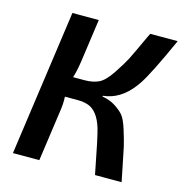

<svg xmlns="http://www.w3.org/2000/svg" viewBox="-103 -785 838 879"><g transform="rotate(15 316.0 -345.0)"><path d="M366 -360 365 -356Q401 -350 426 -334Q451 -318 466.5 -301Q482 -284 497 -236.5Q512 -189 519 -158Q526 -127 542 -45Q548 -16 551 0H425Q391 -177 380 -212Q357 -286 311 -303Q289 -311 260 -311H199Q201 -278 195 -241L161 0H36L133 -690H258L229 -484Q222 -437 212 -407H267Q305 -407 333 -420Q361 -433 393 -481.5Q425 -530 438 -555.5Q451 -581 494 -674Q499 -684 502 -690H632Q554 -517 520 -466Q463 -379 385 -363Q376 -361 366 -360Z"/></g></svg>

Font: Exo 2.0 Semi Bold
Style: Italic
Weight: 600
Italic angle: -8°
Designer: Natanael Gama
Version: Version 1.001;PS 001.001;hotconv 1.0.70;makeotf.lib2.5.58329